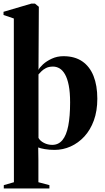

<svg xmlns="http://www.w3.org/2000/svg" viewBox="-25 -840 594 1090"><path d="M-3.5 230V211L54 194.5L53.5 -735L-5 -755V-773L153 -819.5H173.5L195.5 -801.5L193.5 -443Q199.5 -456.5 219.2 -474.8Q239 -493 269.2 -507Q299.5 -521 335 -521Q399 -521 441.8 -491.8Q484.5 -462.5 506 -408.5Q527.5 -354.5 527.5 -279.5Q527.5 -210.5 507.8 -156.2Q488 -102 453.8 -65Q419.5 -28 376 -8.5Q332.5 11 284.5 11Q255 11 229 6.5Q203 2 192 -3L193 69V194.5L255.5 211V230ZM271.5 -17.5Q307 -17.5 329.5 -44.8Q352 -72 362.5 -125.8Q373 -179.5 373 -258.5Q373 -316.5 365.2 -355.5Q357.5 -394.5 344 -418Q330.5 -441.5 313 -451.8Q295.5 -462 276 -462Q252 -462 235.8 -453.5Q219.5 -445 209.5 -434.5Q199.5 -424 193.5 -417.5V-57Q202.5 -40 224.5 -28.8Q246.5 -17.5 271.5 -17.5Z"/></svg>

Font: Merriweather 144pt
Style: Bold
Weight: 700
Version: Version 2.100